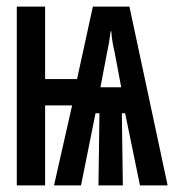

<svg xmlns="http://www.w3.org/2000/svg" viewBox="-20 -563 540 583"><path d="M31 0H117V-243H199L144 0H226L270 -219H282L279 0H353L350 -219H360L405 0H489L373 -543H262L214 -323H117V-543H31ZM285 -298 305 -403C310 -426 313 -443 316 -468H318C319 -446 324 -421 328 -405L348 -298Z"/></svg>

Font: Noto Sans Mono ExtraCondensed SemiBold
Style: Regular
Weight: 600
Width: 2
Designer: Monotype Design Team
Foundry: Monotype Imaging Inc.
Version: Version 2.014